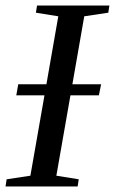

<svg xmlns="http://www.w3.org/2000/svg" viewBox="-24 -675 416 695"><path d="M180 -39 261 -26 257 0H-4L0 -26L86 -39L137 -330H35L42 -370H144L187 -616L106 -629L110 -655H372L368 -629L281 -616L238 -370H342L334 -330H231Z"/></svg>

Font: Libra Serif Modern
Style: Italic
Weight: 400
Italic angle: -12°
Designer: Stefan Peev, Context Ltd
Foundry: Stefan Peev, Context Ltd
Version: Version 1.000